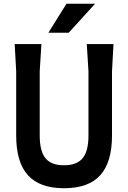

<svg xmlns="http://www.w3.org/2000/svg" viewBox="-20 -984 681 1020"><path d="M583 -750 575 -605V-264Q575 -122 512.5 -53Q450 16 320 16Q191 16 128.5 -53Q66 -122 66 -264V-605L58 -750H200L191 -605V-264Q191 -181 221.5 -143.5Q252 -106 320 -106Q388 -106 419 -143.5Q450 -181 450 -264V-605L441 -750ZM485 -964 345 -810H237L333 -964Z"/></svg>

Font: Farro Medium
Style: Regular
Weight: 500
Designer: Aceler Chua
Foundry: Grayscale Limited
Version: Version 1.101